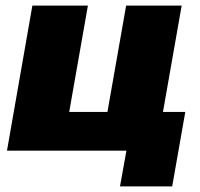

<svg xmlns="http://www.w3.org/2000/svg" viewBox="-20 -540 718 688"><path d="M644 -139H564L631 -520H432L365 -139H228L295 -520H96L5 0H433L410 128H597Z"/></svg>

Font: Fixel Display Black
Style: Italic
Weight: 900
Italic angle: -10°
Designer: AlfaBravo + MacPaw
Foundry: Kyrylo Tkachov, Marchela Mozhyna, Serhii Makarenko, Maria Weinstein, Zakhar Kryvoshyya
Version: Version 1.210;Glyphs 3.2 (3217)